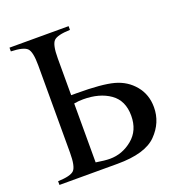

<svg xmlns="http://www.w3.org/2000/svg" viewBox="-122 -766 817 870"><g transform="rotate(-20 287.0 -331.0)"><path d="M207 -364H233Q355 -364 412 -348.5Q469 -333 505 -289.5Q541 -246 541 -185Q541 -111 486.5 -55.5Q432 0 298 0H18V-18Q79 -20 96 -37.5Q113 -55 113 -121V-542Q113 -607 96 -624.5Q79 -642 18 -644V-662H303V-644Q241 -642 224 -624.5Q207 -607 207 -542ZM207 -40Q250 -33 274 -33Q334 -33 382.5 -73Q431 -113 431 -184Q431 -257 380.5 -292.5Q330 -328 251 -328Q229 -328 207 -324Z"/></g></svg>

Font: New Athena Unicode
Style: Regular
Weight: 400
Designer: J. Rusten 1997; rev. by R. Hancock 2001, 2002, rev. by D. Mastronarde 2002-2021
Foundry: GreekKeys New Athena Unicode
Version: Version 5.008